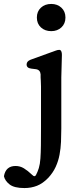

<svg xmlns="http://www.w3.org/2000/svg" viewBox="-106 -724 408 974"><path d="M18 230Q-34 230 -57.5 211.5Q-81 193 -86 170Q-77 118 -27 118Q-4 118 15.5 130Q35 142 56 162Q64 170 68 170Q72 170 76 165Q85 148 91 128.5Q97 109 99 80Q101 52 101.5 14Q102 -24 102 -79V-249Q102 -269 102 -285Q102 -301 101 -315Q100 -323 100 -331Q100 -339 100 -347Q98 -370 76 -373L52 -376Q29 -379 29 -397Q29 -413 49 -421L176 -467Q181 -469 185.5 -470Q190 -471 194 -471Q199 -471 201 -469Q208 -463 208 -445L205 -331V-72Q205 -38 203.5 -4.5Q202 29 196 61Q190 93 176.5 122.5Q163 152 139 178Q111 207 81.5 218.5Q52 230 18 230ZM154 -566Q122 -566 101.5 -585Q81 -604 81 -635Q81 -666 101.5 -685Q122 -704 154 -704Q185 -704 205.5 -685Q226 -666 226 -635Q226 -604 205.5 -585Q185 -566 154 -566Z"/></svg>

Font: Song Myung
Style: Regular
Weight: 400
Designer: JIKJI
Foundry: JIKJI
Version: Version 1.00